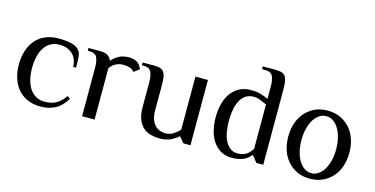

<svg xmlns="http://www.w3.org/2000/svg" viewBox="-69 -993 2607 1335"><g transform="rotate(15 1234.5 -325.0)"><path d="M265 -480Q318 -480 354.5 -472Q391 -464 410 -445Q419 -436 424.5 -425Q430 -414 432 -399Q434 -384 434.5 -363.5Q435 -343 435 -315H415Q411 -379 374.5 -409.5Q338 -440 285 -440Q247 -440 220 -424Q193 -408 175 -380.5Q157 -353 148.5 -315.5Q140 -278 140 -235Q140 -192 148.5 -154.5Q157 -117 175 -89.5Q193 -62 220 -46Q247 -30 285 -30Q338 -30 371 -51Q404 -72 430 -110L450 -95Q416 -38 370.5 -14Q325 10 265 10Q209 10 167.5 -9.5Q126 -29 99 -62Q72 -95 58.5 -139.5Q45 -184 45 -235Q45 -286 58.5 -330.5Q72 -375 99 -408Q126 -441 167.5 -460.5Q209 -480 265 -480Z M563 -350Q563 -395 550.5 -422.5Q538 -450 493 -450H483V-470H563Q601 -470 620.5 -459Q640 -448 648 -425H653Q668 -444 698 -462Q728 -480 773 -480Q788 -480 805 -476.5Q822 -473 833 -465Q844 -457 852 -446Q860 -435 868 -420L828 -390Q817 -405 795.5 -412.5Q774 -420 748 -420Q718 -420 693 -406.5Q668 -393 653 -370V0H563Z M1343 0H1293L1258 -40H1253Q1234 -21 1201 -5.5Q1168 10 1123 10Q1091 10 1060.5 2.5Q1030 -5 1006 -25.5Q982 -46 967.5 -81Q953 -116 953 -170V-350Q953 -395 940.5 -422.5Q928 -450 883 -450H873V-470H953Q979 -470 996.5 -465.5Q1014 -461 1024.5 -447.5Q1035 -434 1039 -410.5Q1043 -387 1043 -350V-170Q1043 -132 1052.5 -106.5Q1062 -81 1077.5 -65Q1093 -49 1112.5 -42Q1132 -35 1153 -35Q1183 -35 1208.5 -51Q1234 -67 1253 -88V-470H1343Z M1777 -410Q1754 -421 1729.5 -430.5Q1705 -440 1682 -440Q1648 -440 1624.5 -424Q1601 -408 1586 -380.5Q1571 -353 1564 -315.5Q1557 -278 1557 -235Q1557 -192 1563.5 -154.5Q1570 -117 1584.5 -89.5Q1599 -62 1620.5 -46Q1642 -30 1672 -30Q1694 -30 1710.5 -35Q1727 -40 1739.5 -48.5Q1752 -57 1760.5 -68Q1769 -79 1777 -90ZM1867 0H1817L1782 -45H1777Q1769 -36 1758.5 -26Q1748 -16 1732 -8Q1716 0 1694 5Q1672 10 1642 10Q1597 10 1563 -9.5Q1529 -29 1506.5 -62Q1484 -95 1473 -139.5Q1462 -184 1462 -235Q1462 -286 1473.5 -330.5Q1485 -375 1508.5 -408Q1532 -441 1567.5 -460.5Q1603 -480 1652 -480Q1694 -480 1724 -470.5Q1754 -461 1777 -450V-540Q1777 -585 1764.5 -612.5Q1752 -640 1707 -640H1687V-660H1777Q1803 -660 1820.5 -655.5Q1838 -651 1848.5 -637.5Q1859 -624 1863 -600.5Q1867 -577 1867 -540Z M2329 -235Q2329 -278 2320 -315.5Q2311 -353 2294.5 -380.5Q2278 -408 2255 -424Q2232 -440 2204 -440Q2176 -440 2153 -424Q2130 -408 2113.5 -380.5Q2097 -353 2088 -315.5Q2079 -278 2079 -235Q2079 -192 2088 -154.5Q2097 -117 2113.5 -89.5Q2130 -62 2153 -46Q2176 -30 2204 -30Q2232 -30 2255 -46Q2278 -62 2294.5 -89.5Q2311 -117 2320 -154.5Q2329 -192 2329 -235ZM1984 -235Q1984 -286 1998.5 -330.5Q2013 -375 2041.5 -408Q2070 -441 2110.5 -460.5Q2151 -480 2204 -480Q2256 -480 2297 -460.5Q2338 -441 2366.5 -408Q2395 -375 2409.5 -330.5Q2424 -286 2424 -235Q2424 -184 2409.5 -139.5Q2395 -95 2366.5 -62Q2338 -29 2297 -9.5Q2256 10 2204 10Q2151 10 2110.5 -9.5Q2070 -29 2041.5 -62Q2013 -95 1998.5 -139.5Q1984 -184 1984 -235Z"/></g></svg>

Font: Philosopher
Style: Regular
Weight: 400
Designer: Jovanny Lemonad
Foundry: Jovanny Lemonad
Version: Version 1.000